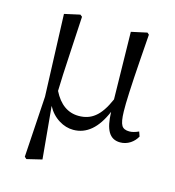

<svg xmlns="http://www.w3.org/2000/svg" viewBox="-109 -619 837 918"><g transform="rotate(15 309.5 -160.0)"><path d="M105 207 95 198 114 -104 99 -510 176 -527 186 -519Q183 -457 177 -359Q168 -205 167 -147Q212 -57 293 -57Q340 -57 372 -83Q407 -110 436 -177L430 -510L508 -527L517 -519Q514 -472 508 -394Q494 -195 496 -133Q497 -83 508 -65Q518 -48 546 -48Q566 -48 592 -60L600 -37Q588 -15 567 -1Q544 14 517 14Q477 14 458 -19Q440 -50 438 -116Q383 14 285 14Q248 14 214 -7Q177 -30 156 -70L180 189Z"/></g></svg>

Font: Cactus Classical Serif
Style: Regular
Weight: 400
Designer: Henry Chan (via Glyphwiki)、田海東、宇文滿月
Foundry: Moonlit Owen
Version: Version 1.000